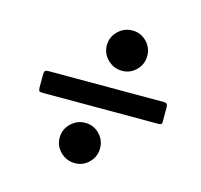

<svg xmlns="http://www.w3.org/2000/svg" viewBox="-82 -738 723 691"><g transform="rotate(15 280.0 -392.5)"><path d="M254.5 -575Q254.5 -606 277 -628Q299.5 -650 330.5 -650Q361.5 -650 383.2 -628Q405 -606 405 -575Q405 -544 383.2 -522Q361.5 -500 330.5 -500Q299.5 -500 277 -522Q254.5 -544 254.5 -575ZM77.5 -430.5H507Q520 -430.5 520 -416.5V-358.5Q520 -349.5 508 -349.5H76Q66.5 -349.5 63.2 -352.2Q60 -355 60 -364.5V-410.5Q60 -423 62.8 -426.8Q65.5 -430.5 77.5 -430.5ZM176.5 -210Q176.5 -241 199 -263Q221.5 -285 252.5 -285Q283.5 -285 305.2 -263Q327 -241 327 -210Q327 -179 305.2 -157Q283.5 -135 252.5 -135Q221.5 -135 199 -157Q176.5 -179 176.5 -210Z"/></g></svg>

Font: Besley* Condensed
Style: Bold Italic
Weight: 700
Width: 3
Italic angle: -13°
Designer: Owen Earl
Foundry: indestructible type*
Version: Version 3.000; ttfautohint (v1.8.3)